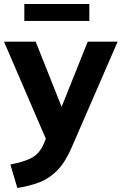

<svg xmlns="http://www.w3.org/2000/svg" viewBox="-23 -716 610 963"><path d="M64 227 29 109Q100 96 138 74.5Q176 53 196 6L207 -20L-3 -507H156L286 -180L417 -507H567L338 20Q305 97 265 138Q225 179 175.5 198Q126 217 64 227ZM99 -611V-696H425V-611Z"/></svg>

Font: Mulish ExtraBold
Style: Regular
Weight: 800
Designer: Vernon Adams
Foundry: Vernon Adams
Version: Version 3.603; ttfautohint (v1.8.3)